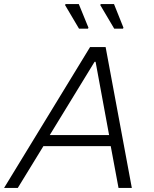

<svg xmlns="http://www.w3.org/2000/svg" viewBox="-41 -918 753 938"><path d="M-21 0 399 -688H475L603 0H538L500 -204H171L46 0ZM202 -258H492L426 -616H421ZM389 -778H345L277 -893L279 -898H344L391 -783ZM560 -778H517L449 -893L451 -898H516L562 -783Z"/></svg>

Font: Saira Thin Light
Style: Italic
Weight: 300
Italic angle: -12°
Version: Version 1.101